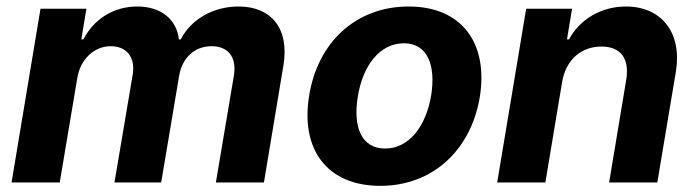

<svg xmlns="http://www.w3.org/2000/svg" viewBox="-20 -573 2188 603"><path d="M16.3 0H167.6L222.7 -327.4C231.9 -387.8 277 -427.9 327.4 -427.9C377.5 -427.9 405.2 -393.8 397 -340.2L339.5 0H486.2L542.3 -333.1C551.1 -389.9 589.8 -427.9 644.5 -427.9C692.8 -427.9 724.1 -397.7 714.8 -337L658 0H808.9L870 -366.8C889.9 -485.1 830.3 -552.6 729.4 -552.6C649.1 -552.6 579.9 -512.1 547.6 -449.2H541.9C534.8 -512.4 485.4 -552.6 411.2 -552.6C337 -552.6 275.2 -513.5 241.8 -449.2H235.4L251.4 -545.5H107.2Z M1174.4 10.7C1338.8 10.7 1459.2 -101.6 1486.9 -268.5C1514.2 -438.2 1429.7 -552.6 1263.5 -552.6C1098.4 -552.6 978 -440.7 951 -273.1C922.9 -103.7 1007.5 10.7 1174.4 10.7ZM1189.3 -106.5C1114.7 -106.5 1088.1 -175.4 1103.7 -269.2C1119 -365.4 1171.5 -437.1 1248.6 -437.1C1322.8 -437.1 1349.1 -367.9 1334.2 -273.8C1318.2 -177.6 1265.6 -106.5 1189.3 -106.5Z M1541.5 0H1692.8L1745.4 -315.3C1757.1 -385.7 1805.8 -426.8 1869 -426.8C1930.4 -426.8 1958.1 -388.1 1946.4 -320.3L1893.1 0H2044.4L2102.6 -347.3C2123.2 -470.9 2056.8 -552.6 1946 -552.6C1865.4 -552.6 1799.4 -509.9 1767 -449.2H1760.7L1776.6 -545.5H1632.5Z"/></svg>

Font: TID UI
Style: Bold Italic
Weight: 700
Italic angle: -9.39999°
Designer: The TID Project Authors
Foundry: Bakken & Bæck
Version: Version 1.001;hotconv 1.0.109;makeotfexe 2.5.65596